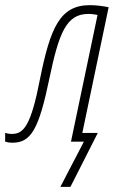

<svg xmlns="http://www.w3.org/2000/svg" viewBox="-77 -549 441 744"><path d="M157 175H196L302 -34H242L344 -521C324 -525 298 -529 271 -529C155 -529 118 -441 78 -243C43 -62 15 -30 -31 -30C-42 -30 -51 -32 -57 -34V0C-50 2 -42 4 -28 4C44 4 74 -51 114 -243C151 -421 180 -495 265 -495C280 -495 292 -493 301 -491L198 0H248Z"/></svg>

Font: Noto Sans ExtraCondensed ExtraLight
Style: Italic
Weight: 200
Width: 2
Italic angle: -12°
Designer: Monotype Design Team
Foundry: Monotype Imaging Inc.
Version: Version 2.013